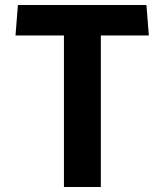

<svg xmlns="http://www.w3.org/2000/svg" viewBox="-20 -750 660 770"><path d="M236.4 -730H384.4V0H236.4ZM51.8 -730H567.3L576.9 -607.9H42.2Z"/></svg>

Font: Monaspace Krypton Var ExLight
Style: Regular
Weight: 200
Designer: Riley Cran and the Lettermatic Team
Version: Version 1.200 (Monaspace Krypton Var)